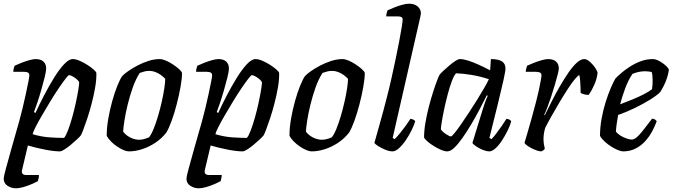

<svg xmlns="http://www.w3.org/2000/svg" viewBox="-21 -820 3643 1040"><path d="M66 200Q41 200 20 186.5Q-1 173 -1 147Q-1 137 11.5 91Q24 45 43 -22.5Q62 -90 83 -163Q91 -191 100.5 -230.5Q110 -270 118.5 -309Q127 -348 132.5 -376.5Q138 -405 138 -411Q138 -423 130.5 -427Q123 -431 109 -431H51Q51 -440 53.5 -449.5Q56 -459 58 -464Q73 -471 94.5 -479.5Q116 -488 137.5 -494Q159 -500 172 -500Q200 -500 214.5 -486.5Q229 -473 229 -449Q229 -434 221 -401.5Q213 -369 202 -331Q191 -293 180 -260.5Q169 -228 163 -213L171 -208Q191 -252 217 -302Q243 -352 271 -397.5Q299 -443 325.5 -471.5Q352 -500 373 -500Q389 -500 410 -491Q431 -482 451.5 -469Q472 -456 486 -443.5Q500 -431 501 -425Q502 -390 494.5 -346.5Q487 -303 475.5 -259Q464 -215 451.5 -177.5Q439 -140 429.5 -115.5Q420 -91 417 -87Q411 -79 396 -65Q381 -51 363 -36Q345 -21 328.5 -10.5Q312 0 303 0Q272 0 223 -9.5Q174 -19 130 -32L99 99Q95 115 101.5 121.5Q108 128 121 128H190Q190 136 188 145.5Q186 155 184 161Q172 168 150 177.5Q128 187 105 193.5Q82 200 66 200ZM326 -73Q336 -84 347.5 -114.5Q359 -145 370 -184Q381 -223 389.5 -262.5Q398 -302 403 -332.5Q408 -363 408 -375Q403 -384 392 -393Q381 -402 370 -407.5Q359 -413 353 -413Q349 -413 333.5 -393Q318 -373 296 -340.5Q274 -308 251 -270Q228 -232 207 -196Q186 -160 172 -132.5Q158 -105 156 -93Q203 -79 247.5 -76Q292 -73 326 -73Z M677 0Q665 0 648.5 -7Q632 -14 614 -26Q596 -38 581 -53Q566 -68 557 -84Q557 -128 565.5 -177Q574 -226 587 -272.5Q600 -319 614.5 -355Q629 -391 641 -408Q651 -419 673 -434.5Q695 -450 723.5 -465Q752 -480 783.5 -490Q815 -500 844 -500Q858 -500 877 -492Q896 -484 915 -471.5Q934 -459 948 -446.5Q962 -434 965 -425Q965 -395 957 -350Q949 -305 936.5 -256.5Q924 -208 909 -166.5Q894 -125 880 -102Q854 -69 820 -46.5Q786 -24 749 -12Q712 0 677 0ZM733 -63Q741 -63 749.5 -64.5Q758 -66 767.5 -69Q777 -72 786 -76Q798 -90 810.5 -120.5Q823 -151 834.5 -189.5Q846 -228 855 -268Q864 -308 869 -341Q874 -374 874 -393Q863 -405 849.5 -414.5Q836 -424 820.5 -430Q805 -436 787 -436Q774 -436 762 -433Q750 -430 736 -425Q714 -391 698 -345.5Q682 -300 670.5 -253Q659 -206 653 -167Q647 -128 646 -107Q654 -96 667 -86Q680 -76 697.5 -69.5Q715 -63 733 -63Z M1056 200Q1031 200 1010 186.5Q989 173 989 147Q989 137 1001.5 91Q1014 45 1033 -22.5Q1052 -90 1073 -163Q1081 -191 1090.5 -230.5Q1100 -270 1108.5 -309Q1117 -348 1122.5 -376.5Q1128 -405 1128 -411Q1128 -423 1120.5 -427Q1113 -431 1099 -431H1041Q1041 -440 1043.5 -449.5Q1046 -459 1048 -464Q1063 -471 1084.5 -479.5Q1106 -488 1127.5 -494Q1149 -500 1162 -500Q1190 -500 1204.5 -486.5Q1219 -473 1219 -449Q1219 -434 1211 -401.5Q1203 -369 1192 -331Q1181 -293 1170 -260.5Q1159 -228 1153 -213L1161 -208Q1181 -252 1207 -302Q1233 -352 1261 -397.5Q1289 -443 1315.5 -471.5Q1342 -500 1363 -500Q1379 -500 1400 -491Q1421 -482 1441.5 -469Q1462 -456 1476 -443.5Q1490 -431 1491 -425Q1492 -390 1484.5 -346.5Q1477 -303 1465.5 -259Q1454 -215 1441.5 -177.5Q1429 -140 1419.5 -115.5Q1410 -91 1407 -87Q1401 -79 1386 -65Q1371 -51 1353 -36Q1335 -21 1318.5 -10.5Q1302 0 1293 0Q1262 0 1213 -9.5Q1164 -19 1120 -32L1089 99Q1085 115 1091.5 121.5Q1098 128 1111 128H1180Q1180 136 1178 145.5Q1176 155 1174 161Q1162 168 1140 177.5Q1118 187 1095 193.5Q1072 200 1056 200ZM1316 -73Q1326 -84 1337.5 -114.5Q1349 -145 1360 -184Q1371 -223 1379.5 -262.5Q1388 -302 1393 -332.5Q1398 -363 1398 -375Q1393 -384 1382 -393Q1371 -402 1360 -407.5Q1349 -413 1343 -413Q1339 -413 1323.5 -393Q1308 -373 1286 -340.5Q1264 -308 1241 -270Q1218 -232 1197 -196Q1176 -160 1162 -132.5Q1148 -105 1146 -93Q1193 -79 1237.5 -76Q1282 -73 1316 -73Z M1667 0Q1655 0 1638.5 -7Q1622 -14 1604 -26Q1586 -38 1571 -53Q1556 -68 1547 -84Q1547 -128 1555.5 -177Q1564 -226 1577 -272.5Q1590 -319 1604.5 -355Q1619 -391 1631 -408Q1641 -419 1663 -434.5Q1685 -450 1713.5 -465Q1742 -480 1773.5 -490Q1805 -500 1834 -500Q1848 -500 1867 -492Q1886 -484 1905 -471.5Q1924 -459 1938 -446.5Q1952 -434 1955 -425Q1955 -395 1947 -350Q1939 -305 1926.5 -256.5Q1914 -208 1899 -166.5Q1884 -125 1870 -102Q1844 -69 1810 -46.5Q1776 -24 1739 -12Q1702 0 1667 0ZM1723 -63Q1731 -63 1739.5 -64.5Q1748 -66 1757.5 -69Q1767 -72 1776 -76Q1788 -90 1800.5 -120.5Q1813 -151 1824.5 -189.5Q1836 -228 1845 -268Q1854 -308 1859 -341Q1864 -374 1864 -393Q1853 -405 1839.5 -414.5Q1826 -424 1810.5 -430Q1795 -436 1777 -436Q1764 -436 1752 -433Q1740 -430 1726 -425Q1704 -391 1688 -345.5Q1672 -300 1660.5 -253Q1649 -206 1643 -167Q1637 -128 1636 -107Q1644 -96 1657 -86Q1670 -76 1687.5 -69.5Q1705 -63 1723 -63Z M2105 0Q2089 0 2067.5 -8.5Q2046 -17 2028.5 -28Q2011 -39 2007 -46Q2010 -56 2017 -81.5Q2024 -107 2034 -142Q2044 -177 2054.5 -216Q2065 -255 2074 -291Q2087 -340 2099 -394Q2111 -448 2122 -500Q2133 -552 2141.5 -597Q2150 -642 2155 -673Q2160 -704 2160 -714Q2160 -724 2153.5 -727.5Q2147 -731 2136 -731H2071Q2071 -739 2073.5 -749Q2076 -759 2078 -764Q2093 -771 2114.5 -779.5Q2136 -788 2157.5 -794Q2179 -800 2195 -800Q2224 -800 2241.5 -785Q2259 -770 2259 -747Q2259 -745 2255 -725.5Q2251 -706 2246 -686L2106 -73L2116 -66Q2128 -77 2144 -96.5Q2160 -116 2176 -138Q2192 -160 2202 -176Q2210 -176 2218 -172Q2226 -168 2228 -163Q2222 -142 2208.5 -114.5Q2195 -87 2177 -60.5Q2159 -34 2140 -17Q2121 0 2105 0Z M2402 0Q2387 0 2366.5 -9Q2346 -18 2325.5 -31Q2305 -44 2291.5 -56.5Q2278 -69 2276 -75Q2276 -112 2283.5 -156Q2291 -200 2302.5 -244Q2314 -288 2326 -325Q2338 -362 2347.5 -386.5Q2357 -411 2360 -415Q2365 -422 2379.5 -435.5Q2394 -449 2411.5 -464Q2429 -479 2445 -489.5Q2461 -500 2470 -500Q2489 -500 2515.5 -491.5Q2542 -483 2573 -469Q2604 -455 2634 -439L2638 -500Q2679 -500 2698 -487.5Q2717 -475 2717 -449Q2717 -435 2706 -385Q2695 -335 2675.5 -256Q2656 -177 2630 -73L2641 -66Q2652 -77 2666.5 -96Q2681 -115 2696 -136.5Q2711 -158 2722 -176Q2731 -176 2738.5 -172Q2746 -168 2748 -163Q2743 -142 2729.5 -114.5Q2716 -87 2699 -60.5Q2682 -34 2663.5 -17Q2645 0 2629 0Q2614 0 2593.5 -8.5Q2573 -17 2557 -28Q2541 -39 2538 -46L2593 -225Q2599 -244 2604 -259Q2609 -274 2613.5 -284.5Q2618 -295 2621 -301L2616 -304Q2599 -270 2577.5 -229Q2556 -188 2532 -147.5Q2508 -107 2484.5 -73.5Q2461 -40 2440 -20Q2419 0 2402 0ZM2422 -81Q2426 -81 2440.5 -98.5Q2455 -116 2475 -145Q2495 -174 2518 -208.5Q2541 -243 2562.5 -278Q2584 -313 2601.5 -343Q2619 -373 2627 -391Q2578 -407 2531.5 -414.5Q2485 -422 2449 -423Q2438 -411 2426.5 -380.5Q2415 -350 2404.5 -310.5Q2394 -271 2385.5 -231Q2377 -191 2372 -160.5Q2367 -130 2367 -119Q2377 -105 2395.5 -93Q2414 -81 2422 -81Z M2911 0Q2901 0 2886.5 -5Q2872 -10 2857.5 -17.5Q2843 -25 2832.5 -33Q2822 -41 2820 -46Q2825 -62 2834.5 -95Q2844 -128 2857 -173.5Q2870 -219 2883 -270Q2891 -300 2897.5 -330.5Q2904 -361 2908 -383Q2912 -405 2912 -411Q2912 -423 2904 -427Q2896 -431 2882 -431H2827Q2827 -439 2829.5 -448.5Q2832 -458 2834 -464Q2849 -471 2870.5 -479.5Q2892 -488 2913.5 -494Q2935 -500 2948 -500Q2976 -500 2991 -486.5Q3006 -473 3006 -449Q3006 -440 2999.5 -415Q2993 -390 2983.5 -357.5Q2974 -325 2963 -292Q2952 -259 2942 -233.5Q2932 -208 2927 -199L2930 -196Q2947 -230 2967.5 -271Q2988 -312 3011.5 -352.5Q3035 -393 3058 -426.5Q3081 -460 3103 -480Q3125 -500 3143 -500Q3155 -500 3167 -491Q3179 -482 3190 -469.5Q3201 -457 3208 -444.5Q3215 -432 3216 -426Q3212 -392 3198 -360.5Q3184 -329 3168 -306Q3153 -306 3141 -309.5Q3129 -313 3124 -317Q3124 -327 3123.5 -345.5Q3123 -364 3121.5 -383.5Q3120 -403 3117 -413Q3110 -412 3093 -391.5Q3076 -371 3054.5 -338Q3033 -305 3010 -266.5Q2987 -228 2966.5 -191.5Q2946 -155 2932 -127Q2928 -113 2925.5 -98Q2923 -83 2923 -68Q2923 -53 2925 -39.5Q2927 -26 2930 -15Q2929 -12 2924 -7.5Q2919 -3 2911 0Z M3354 0Q3344 0 3326.5 -7Q3309 -14 3290 -26Q3271 -38 3254.5 -53Q3238 -68 3229 -84Q3229 -129 3237.5 -176.5Q3246 -224 3259.5 -267Q3273 -310 3287.5 -343.5Q3302 -377 3312 -394Q3322 -405 3342 -422.5Q3362 -440 3389.5 -458Q3417 -476 3449 -488Q3481 -500 3515 -500Q3531 -500 3551 -489Q3571 -478 3586 -464Q3601 -450 3602 -441Q3599 -419 3591.5 -396.5Q3584 -374 3574 -354.5Q3564 -335 3555 -321Q3537 -303 3500 -280Q3463 -257 3417.5 -235Q3372 -213 3327 -197Q3321 -164 3318.5 -143Q3316 -122 3315 -108Q3322 -97 3337.5 -87Q3353 -77 3371 -70.5Q3389 -64 3401 -64Q3410 -64 3419.5 -70Q3429 -76 3441.5 -89.5Q3454 -103 3470.5 -124.5Q3487 -146 3511 -177Q3520 -177 3527 -172.5Q3534 -168 3536 -163Q3527 -138 3512 -109.5Q3497 -81 3474.5 -56Q3452 -31 3422 -15.5Q3392 0 3354 0ZM3338 -255Q3373 -268 3405.5 -281.5Q3438 -295 3465.5 -309Q3493 -323 3511 -337Q3513 -350 3513.5 -362Q3514 -374 3514 -385Q3514 -398 3513 -409Q3512 -420 3509 -430Q3500 -432 3491 -433Q3482 -434 3472 -434Q3456 -434 3439 -430.5Q3422 -427 3405 -420Q3382 -386 3365.5 -341.5Q3349 -297 3338 -255Z"/></svg>

Font: Texturina 12pt Medium
Style: Italic
Weight: 500
Italic angle: -11°
Designer: Guillermo Torres Carreño
Foundry: Omnibus-Type
Version: Version 1.002